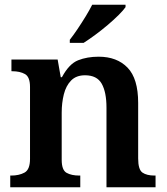

<svg xmlns="http://www.w3.org/2000/svg" viewBox="-20 -786 700 806"><path d="M23 0V-49H27Q60 -49 83 -61.5Q106 -74 106 -119V-421Q106 -463 85 -475Q64 -487 31 -487H28V-536H222L235 -462H240Q270 -518 308 -533Q346 -548 394 -548Q471 -548 515.5 -502Q560 -456 560 -354V-121Q560 -74 578 -61.5Q596 -49 629 -49H633V0H427V-334Q427 -399 407 -434.5Q387 -470 337 -470Q300 -470 278.5 -448Q257 -426 248 -390Q239 -354 239 -313V-115Q239 -72 259.5 -60.5Q280 -49 313 -49H317V0ZM273 -619Q288 -638 305.5 -664Q323 -690 339.5 -717Q356 -744 367 -766H507V-756Q498 -743 478 -723Q458 -703 432 -681Q406 -659 379.5 -639.5Q353 -620 331 -606H273Z"/></svg>

Font: Noto Serif Tibetan SemiBold
Style: Regular
Weight: 600
Designer: Monotype Design Team
Foundry: Monotype Imaging Inc.
Version: Version 2.103; ttfautohint (v1.8.4.7-5d5b)